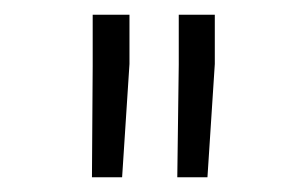

<svg xmlns="http://www.w3.org/2000/svg" viewBox="-20 -763 413 261"><path d="M105 -522 106 -673V-743H156V-676L146 -522ZM221 -522 223 -675V-743H272V-676L262 -522Z"/></svg>

Font: Freesentation 3 Light
Style: Regular
Weight: 300
Designer: glyphs from Roboto by Christian Robertson / Hangul glyphs from Noto Sans CJK(Source Han Sans) by Jang Soo-young and Kang
Foundry: PT&
Version: Version 2.001